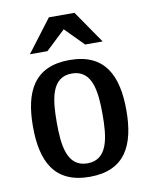

<svg xmlns="http://www.w3.org/2000/svg" viewBox="-82 -771 662 842"><g transform="rotate(-10 249.0 -350.0)"><path d="M250 10C408 10 458 -96 458 -250C458 -404 408 -510 250 -510C92 -510 42 -404 42 -250C42 -96 92 10 250 10ZM250 -50C158 -50 148 -150 148 -250C148 -350 158 -450 250 -450C342 -450 352 -350 352 -250C352 -150 342 -50 250 -50ZM308 -710H194L84 -565H162L249 -647L330 -565H408Z"/></g></svg>

Font: Hermeneus One
Style: Regular
Weight: 400
Designer: Rodrigo Fuenzalida, Pablo Impallari
Foundry: Pablo Impallari, Rodrigo Fuenzalida
Version: Version 1.002